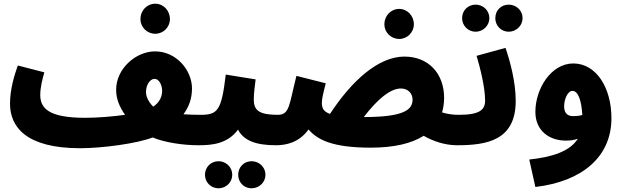

<svg xmlns="http://www.w3.org/2000/svg" viewBox="-20 -778 3361 1035"><path d="M817 -596C861 -596 896 -632 896 -675C896 -721 861 -758 817 -758C772 -758 737 -721 737 -675C737 -632 772 -596 817 -596ZM412 21C531 21 718 -4 803 -37C868 -10 965 5 1050 5C1106 5 1140 -30 1140 -79C1140 -122 1114 -159 1060 -159C1032 -159 1000 -160 969 -162C997 -200 1015 -245 1015 -301C1015 -399 931 -501 816 -501C712 -501 606 -408 606 -294C606 -243 625 -201 654 -159C588 -150 508 -143 438 -143C242 -143 197 -195 197 -266C197 -306 208 -349 219 -388L76 -425C58 -374 34 -298 34 -219C34 -96 118 21 412 21ZM767 -282C767 -325 792 -353 813 -353C838 -353 854 -319 854 -288C854 -261 843 -228 806 -203C777 -232 767 -261 767 -282Z M1050 5C1122 5 1206 -2 1263 -79C1293 -22 1356 5 1467 5C1524 5 1557 -28 1557 -79C1557 -122 1531 -159 1477 -159C1376 -159 1348 -184 1348 -241C1348 -279 1355 -322 1358 -350L1197 -376C1174 -180 1153 -159 1060 -159ZM1336 237C1377 237 1411 205 1411 164C1411 123 1377 91 1336 91C1295 91 1264 123 1264 164C1264 205 1295 237 1336 237ZM1158 237C1198 237 1232 205 1232 164C1232 123 1198 91 1158 91C1117 91 1085 123 1085 164C1085 205 1117 237 1158 237Z M2132 -568C2176 -568 2211 -604 2211 -647C2211 -693 2176 -730 2132 -730C2087 -730 2052 -693 2052 -647C2052 -604 2087 -568 2132 -568ZM1979 18C2105 18 2199 -5 2264 -46C2310 -19 2376 5 2444 5C2499 5 2533 -28 2533 -79C2533 -122 2507 -159 2453 -159C2423 -159 2392 -163 2363 -172C2370 -196 2374 -223 2374 -251C2374 -381 2290 -473 2160 -473C2020 -473 1876 -343 1759 -164C1722 -177 1715 -197 1715 -225C1715 -243 1721 -271 1736 -329L1578 -369C1538 -212 1542 -159 1477 -159L1467 5C1522 5 1592 -9 1643 -80C1691 -26 1768 18 1979 18ZM2141 -301C2180 -301 2204 -274 2204 -241C2204 -187 2159 -147 1941 -147C2010 -237 2081 -301 2141 -301Z M2722 -607C2763 -607 2797 -640 2797 -680C2797 -722 2763 -753 2722 -753C2681 -753 2650 -722 2650 -680C2650 -640 2681 -607 2722 -607ZM2544 -607C2584 -607 2618 -640 2618 -680C2618 -722 2584 -753 2544 -753C2503 -753 2471 -722 2471 -680C2471 -640 2503 -607 2544 -607ZM2444 5C2606 5 2760 -22 2760 -234C2760 -338 2729 -450 2705 -520L2549 -477C2570 -408 2595 -304 2595 -236C2595 -187 2567 -159 2454 -159Z M2866 230C3118 200 3276 68 3276 -141C3276 -303 3196 -435 3071 -436C2950 -436 2866 -299 2866 -175C2866 -73 2941 -20 3031 -20C3054 -20 3075 -23 3095 -30C3052 38 2956 69 2833 82ZM3021 -205C3021 -243 3040 -288 3066 -288C3097 -288 3115 -234 3119 -158C3101 -153 3085 -152 3070 -152C3036 -152 3021 -171 3021 -205Z"/></svg>

Font: Noto Sans Arabic UI Cn Bk
Style: Regular
Weight: 900
Width: 3
Designer: Monotype Design Team, Nadine Chahine and Nizar Qandah
Foundry: Monotype Imaging Inc.
Version: Version 2.010